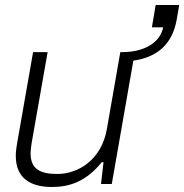

<svg xmlns="http://www.w3.org/2000/svg" viewBox="-20 -734 735 766"><path d="M187 12C257 12 323 -9 386 -87H393L383 0H426L512 -492C609 -506 668 -559 685 -656L695 -714H601L586 -625H631C619 -564 556 -526 467 -526H460L406 -217C384 -96 292 -40 209 -40C147 -40 102 -55 102 -122C102 -133 104 -148 106 -162L170 -526H112L48 -161C45 -144 43 -127 43 -112C43 -22 103 12 187 12Z"/></svg>

Font: Archivo ExtraLight
Style: Italic
Weight: 200
Italic angle: -10°
Designer: Hector Gatti
Foundry: Omnibus-Type
Version: Version 2.001